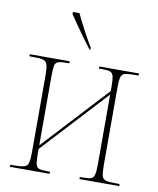

<svg xmlns="http://www.w3.org/2000/svg" viewBox="-85 -833 740 900"><g transform="rotate(10 284.5 -383.0)"><path d="M24 0V-10H44Q76 -10 90.5 -14.5Q105 -19 109.5 -34.5Q114 -50 114 -85V-451Q114 -485 109.5 -501Q105 -517 91 -521.5Q77 -526 45 -526H24V-536H214V-526H200Q173 -526 160.5 -521.5Q148 -517 145 -501Q142 -485 142 -451V-123L428 -432V-451Q428 -486 424 -502Q420 -518 408 -522Q396 -526 371 -526H355V-536H544V-526H527Q494 -526 479 -522Q464 -518 460 -502Q456 -486 456 -451V-85Q456 -50 460 -34Q464 -18 479 -14Q494 -10 527 -10H544V0H355V-10H371Q396 -10 408 -14Q420 -18 424 -34Q428 -50 428 -85V-415L142 -106V-85Q142 -50 145.5 -34Q149 -18 161.5 -14Q174 -10 201 -10H213V0ZM296 -606Q278 -629 257.5 -657.5Q237 -686 218.5 -712.5Q200 -739 189 -756V-766H220Q236 -732 256 -694Q276 -656 300 -616V-606Z"/></g></svg>

Font: Noto Serif Display Condensed Thin
Style: Regular
Weight: 100
Width: 3
Designer: Monotype Design Team
Foundry: Monotype Imaging Inc.
Version: Version 2.009